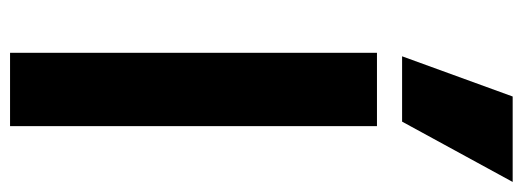

<svg xmlns="http://www.w3.org/2000/svg" viewBox="-349 -691 1040 382"><g transform="rotate(90 171.0 -500.0)"><path d="M85 0V-730H231V0ZM222 -780H92L172 -1000H342Z"/></g></svg>

Font: M PLUS 2
Style: Bold
Weight: 700
Designer: Coji Morishita
Foundry: UNDERFOREST DESIGN
Version: Version 1.001